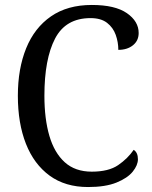

<svg xmlns="http://www.w3.org/2000/svg" viewBox="-20 -744 611 774"><path d="M335 10Q243 10 180 -36Q117 -82 84.5 -164.5Q52 -247 52 -358Q52 -467 85.5 -549.5Q119 -632 185.5 -678Q252 -724 350 -724Q444 -724 491.5 -691Q539 -658 539 -611Q539 -580 516 -561.5Q493 -543 457 -543Q457 -574 446.5 -603.5Q436 -633 411.5 -652Q387 -671 345 -671Q245 -671 202 -588.5Q159 -506 159 -358Q159 -265 179 -196.5Q199 -128 241 -90Q283 -52 350 -52Q418 -52 456.5 -78.5Q495 -105 519 -140Q536 -129 536 -102Q536 -78 515 -52Q494 -26 449.5 -8Q405 10 335 10Z"/></svg>

Font: Noto Serif SemiCondensed
Style: Regular
Weight: 400
Width: 4
Designer: Monotype Design Team
Foundry: Monotype Imaging Inc.
Version: Version 2.013